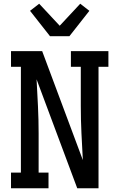

<svg xmlns="http://www.w3.org/2000/svg" viewBox="-20 -1009 640 1029"><path d="M39 0V-84H92V-651H39V-735H206L424 -151Q420 -223 416.5 -295.5Q413 -368 413 -441V-651H360V-735H561V-651H508V0H394L176 -584Q180 -512 183.5 -439.5Q187 -367 187 -294V-84H240V0ZM248 -815 141 -951 190 -989 300 -871 410 -989 459 -951 352 -815Z"/></svg>

Font: Iosevka Etoile Medium
Style: Regular
Weight: 500
Designer: Belleve Invis
Foundry: Belleve Invis
Version: Version 22.1.2; ttfautohint (v1.8.4)